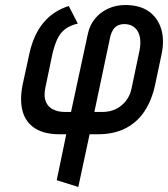

<svg xmlns="http://www.w3.org/2000/svg" viewBox="-20 -528 669 765"><path d="M97 -314 70 -190Q58 -129 70 -85Q82 -41 119 -17Q156 7 218 7H244L206 190L292 217L337 7H370Q434 7 480.5 -17Q527 -41 556 -85Q585 -129 598 -190L623 -308Q636 -367 622.5 -412Q609 -457 573 -482.5Q537 -508 479 -508Q442 -508 410.5 -493.5Q379 -479 358 -453Q337 -427 330 -393L263 -82H237Q213 -82 192.5 -91.5Q172 -101 163 -122Q154 -143 160 -175L189 -314Q197 -347 208 -371.5Q219 -396 239 -411.5Q259 -427 290 -434L254 -504Q193 -485 153.5 -438Q114 -391 97 -314ZM389 -82H356L420 -385Q424 -399 431 -410Q438 -421 449.5 -426.5Q461 -432 475 -432Q495 -432 509 -423.5Q523 -415 530.5 -400Q538 -385 539 -366Q540 -347 536 -327L504 -175Q498 -146 481 -125Q464 -104 440.5 -93Q417 -82 389 -82Z"/></svg>

Font: Advent Pro SemiBold
Style: Italic
Weight: 600
Italic angle: -12°
Version: Version 3.000